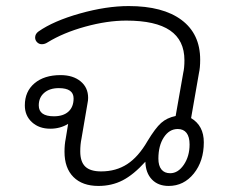

<svg xmlns="http://www.w3.org/2000/svg" viewBox="-20 -604 770 634"><path d="M193 -103Q193 -127 197 -146L205 -195Q179 -179 146 -179Q109 -179 85.5 -200.5Q62 -222 62 -256Q62 -302 94 -329Q126 -356 180 -356Q221 -356 246 -335.5Q271 -315 271 -281Q271 -272 269 -263L249 -146Q245 -127 245 -104Q245 -70 261.5 -54Q278 -38 314 -38Q363 -38 400 -62Q437 -86 467 -138Q493 -181 512 -198Q531 -215 560 -221L585 -363Q589 -380 589 -405Q589 -471 541.5 -503.5Q494 -536 397 -536Q334 -536 261.5 -516Q189 -496 137 -464Q128 -458 118 -458Q109 -458 102.5 -464.5Q96 -471 96 -480Q96 -492 107 -500Q157 -535 244 -559.5Q331 -584 405 -584Q518 -584 579.5 -538Q641 -492 641 -407Q641 -380 637 -363L611 -214Q653 -189 653 -134Q653 -72 620 -31Q587 10 537 10Q502 10 481.5 -11.5Q461 -33 460 -70Q421 -27 385 -8.5Q349 10 305 10Q252 10 222.5 -19.5Q193 -49 193 -103ZM223 -279Q223 -313 174 -313Q144 -313 126 -297.5Q108 -282 108 -256Q108 -220 158 -220Q189 -220 206 -235.5Q223 -251 223 -279ZM606 -127Q606 -152 596 -165Q586 -178 567 -178Q539 -178 521 -150.5Q503 -123 503 -80Q503 -57 513 -44.5Q523 -32 542 -32Q568 -32 587 -60Q606 -88 606 -127Z"/></svg>

Font: Kodchasan ExtraLight
Style: Italic
Weight: 275
Italic angle: -10°
Version: Version 1.000; ttfautohint (v1.6)